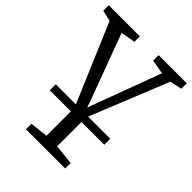

<svg xmlns="http://www.w3.org/2000/svg" viewBox="-223 -676 1042 1042"><g transform="rotate(45 297.5 -155.0)"><path d="M98.5 0V-46H516.5V0ZM156.5 241V199L260.5 187V-28L61.5 -496L-1.5 -510.5V-552.5H237V-510.5L154 -496L297 -110.5L308 -77L321 -111.5L464 -496L381.5 -510.5V-552.5H597.5V-510.5L528.5 -496L342 -34.5V187L458 199V241Z"/></g></svg>

Font: Merriweather 24pt Light
Style: Regular
Weight: 300
Designer: Eben Sorkin
Foundry: Eben Sorkin
Version: Version 2.100